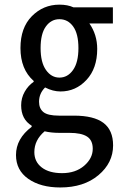

<svg xmlns="http://www.w3.org/2000/svg" viewBox="-20 -576 540 838"><path d="M243.2 242.2Q157.2 242.2 103.5 204.6Q49.8 167 49.8 100.6Q49.8 29.3 118.2 -22.5V-27.3Q72.3 -55.7 72.3 -116.2Q72.3 -148.4 87.9 -175.8Q103.5 -203.1 127 -218.8V-222.7Q69.3 -273.4 69.3 -366.2Q69.3 -455.1 119.1 -505.4Q168.9 -555.7 239.3 -555.7Q275.4 -555.7 300.8 -543.9H472.7V-473.6H370.1Q404.3 -424.8 404.3 -362.3Q404.3 -277.3 357.4 -227.1Q310.5 -176.8 244.1 -176.8Q210.9 -176.8 176.8 -194.3Q150.4 -168 150.4 -131.8Q150.4 -102.5 169.4 -86.9Q188.5 -71.3 237.3 -71.3H302.7Q389.6 -71.3 431.6 -39.6Q473.6 -7.8 473.6 58.6Q473.6 134.8 409.7 188.5Q345.7 242.2 243.2 242.2ZM239.3 -237.3Q275.4 -237.3 298.8 -270.5Q322.3 -303.7 322.3 -366.2Q322.3 -428.7 299.3 -460.4Q276.4 -492.2 239.3 -492.2Q203.1 -492.2 180.2 -460.4Q157.2 -428.7 157.2 -366.2Q157.2 -303.7 180.7 -270.5Q204.1 -237.3 239.3 -237.3ZM251 179.7Q309.6 179.7 347.2 147.5Q384.8 115.2 384.8 73.2Q384.8 36.1 359.9 20Q335 3.9 283.2 3.9H239.3Q203.1 3.9 174.8 -2.9Q129.9 35.2 129.9 87.9Q129.9 129.9 162.1 154.8Q194.3 179.7 251 179.7Z"/></svg>

Font: GenEi Gothic M Regular
Style: Regular
Weight: 400
Designer: o_tamon (Modified); [Source Han Sans]
Ryoko NISHIZUKA  (kana & ideographs); Paul D. Hunt (Latin, Greek & Cyrillic); Wenl
Version: Version 1.1a;Original Version 1.004